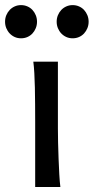

<svg xmlns="http://www.w3.org/2000/svg" viewBox="-47 -743 372 763"><path d="M183.1 -231.9Q183.1 -208.5 183.8 -176.5Q184.6 -144.5 185.8 -111.8Q187 -79.1 188.7 -49.3Q190.4 -19.5 192.9 0H92.8V-258.8Q92.8 -294.4 92.5 -329.1Q92.3 -363.8 91.6 -394.8Q90.8 -425.8 89.4 -452.4Q87.9 -479 85.4 -498H183.1ZM-26.9 -656.7Q-26.9 -670.4 -22 -682.4Q-17.1 -694.3 -8.5 -703.4Q0 -712.4 11.5 -717.5Q22.9 -722.7 36.6 -722.7Q50.3 -722.7 62 -717.5Q73.7 -712.4 82 -703.4Q90.3 -694.3 95.2 -682.4Q100.1 -670.4 100.1 -656.7Q100.1 -643.1 95.2 -631.1Q90.3 -619.1 82 -610.1Q73.7 -601.1 62 -595.9Q50.3 -590.8 36.6 -590.8Q22.9 -590.8 11.5 -595.9Q0 -601.1 -8.5 -610.1Q-17.1 -619.1 -22 -631.1Q-26.9 -643.1 -26.9 -656.7ZM178.2 -656.7Q178.2 -670.4 183.1 -682.4Q188 -694.3 196.5 -703.4Q205.1 -712.4 216.6 -717.5Q228 -722.7 241.7 -722.7Q255.4 -722.7 267.1 -717.5Q278.8 -712.4 287.1 -703.4Q295.4 -694.3 300.3 -682.4Q305.2 -670.4 305.2 -656.7Q305.2 -643.1 300.3 -631.1Q295.4 -619.1 287.1 -610.1Q278.8 -601.1 267.1 -595.9Q255.4 -590.8 241.7 -590.8Q228 -590.8 216.6 -595.9Q205.1 -601.1 196.5 -610.1Q188 -619.1 183.1 -631.1Q178.2 -643.1 178.2 -656.7Z"/></svg>

Font: Andika Afr
Style: Regular
Weight: 400
Designer: Victor Gaultney, Annie Olsen, Julie Remington, Don Collingsworth, Eric Hays, Becca Hirsbrunner
Foundry: SIL International
Version: Version 5.000